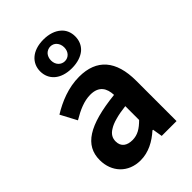

<svg xmlns="http://www.w3.org/2000/svg" viewBox="-254 -977 1099 1099"><g transform="rotate(-45 295.5 -427.5)"><path d="M520 -245V-327C520 -489 447 -574 305 -574C217 -574 137 -540 72 -500L124 -402C176 -433 226 -456 278 -456C347 -456 371 -414 373 -359C148 -335 51 -272 51 -153C51 -57 116 14 216 14C281 14 337 -17 385 -60H390L400 0H520V-163ZM287 -252C311 -259 339 -264 373 -268V-156C338 -121 307 -101 265 -101C222 -101 191 -120 191 -164C191 -190 202 -212 231 -229C245 -238 264 -246 287 -252ZM417 -835C393 -856 357 -869 311 -869C219 -869 169 -818 169 -753C169 -687 219 -637 311 -637C357 -637 393 -650 417 -670C441 -691 453 -720 453 -753C453 -786 441 -815 417 -835ZM348 -797C358 -786 364 -771 364 -753C364 -717 340 -694 311 -694C282 -694 257 -717 257 -753C257 -771 263 -786 273 -797C283 -807 297 -813 311 -813C326 -813 339 -807 348 -797Z"/></g></svg>

Font: GenSekiGothic2 TW B
Style: Regular
Weight: 700
Version: Version 2.100;PS 2.1;hotconv 16.6.51;makeotf.lib2.5.65220 DE